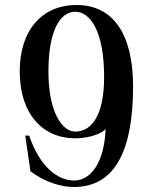

<svg xmlns="http://www.w3.org/2000/svg" viewBox="-20 -734 614 769"><path d="M59 -448C59 -279 150 -180 281 -180C340 -180 392 -201 403 -218C398 -85 345 -11 277 -11C210 -11 138 -68 97 -191H81L102 -48C160 -4 226 15 276 15C433 15 513 -118 513 -388C513 -597 433 -714 287 -714C148 -714 59 -613 59 -448ZM397 -426C397 -273 348 -207 281 -207C230 -207 174 -283 174 -447C174 -618 224 -687 281 -687C342 -687 397 -608 397 -426Z"/></svg>

Font: Sprat Condensed Medium
Style: Regular
Weight: 500
Width: 3
Designer: Ethan Nakache
Foundry: Collletttivo
Version: Version 2.000;Glyphs 3.2 (3217)